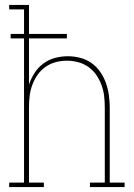

<svg xmlns="http://www.w3.org/2000/svg" viewBox="-20 -755 540 775"><path d="M17 0V-18H77V-600H23V-618H77V-717H17V-735H97V-618H250V-600H97V-413Q105 -438 119.5 -460.5Q134 -483 155 -498.5Q176 -514 201.5 -521Q227 -528 254 -528Q279 -528 304 -521.5Q329 -515 349.5 -500.5Q370 -486 384.5 -465Q399 -444 407.5 -420Q416 -396 419.5 -370.5Q423 -345 423 -320V-18H483V0H343V-18H403V-320Q403 -343 400.5 -366Q398 -389 390 -411Q382 -433 369 -452Q356 -471 337 -484.5Q318 -498 295.5 -504Q273 -510 250 -510Q227 -510 204.5 -504Q182 -498 163 -484.5Q144 -471 131 -452Q118 -433 110 -411Q102 -389 99.5 -366Q97 -343 97 -320V-18H157V0Z"/></svg>

Font: Iosevka Curly Slab Thin
Style: Regular
Weight: 100
Monospace: yes
Designer: Belleve Invis
Foundry: Belleve Invis
Version: Version 22.1.2; ttfautohint (v1.8.4)